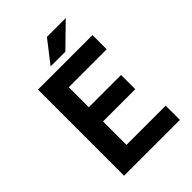

<svg xmlns="http://www.w3.org/2000/svg" viewBox="-236 -925 1031 1031"><g transform="rotate(-45 279.0 -410.0)"><path d="M507 0V-108H209V-286H454V-394H209V-546H497V-654H83V0ZM317 -820 219 -694H331L460 -820Z"/></g></svg>

Font: Falling Sky
Style: Med
Weight: 500
Designer: Paul D. Hunt
Foundry: Adobe Systems Incorporated
Version: Version 1.02